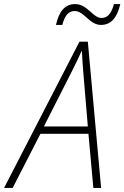

<svg xmlns="http://www.w3.org/2000/svg" viewBox="-77 -920 609 940"><path d="M197 -798H228C241 -848 261 -866 289 -866C335 -866 361 -798 417 -798C467 -798 496 -833 512 -900H481C466 -847 446 -832 419 -832C378 -832 351 -900 291 -900C241 -900 212 -865 197 -798ZM-57 0H-15L121 -265H356L380 0H418L353 -716H312ZM138 -301 277 -575C294 -609 309 -640 322 -669H324C325 -640 328 -606 330 -576L353 -301Z"/></svg>

Font: Noto Sans SemiCondensed ExtraLight
Style: Italic
Weight: 200
Width: 4
Italic angle: -12°
Designer: Monotype Design Team
Foundry: Monotype Imaging Inc.
Version: Version 2.013